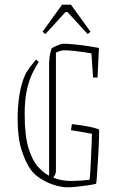

<svg xmlns="http://www.w3.org/2000/svg" viewBox="-20 -787 506 817"><path d="M145 -524Q132 -504 118 -475.5Q104 -447 94.5 -405Q85 -363 85 -301Q85 -209 101.5 -156Q118 -103 142 -77Q166 -51 189 -39V-520Q189 -528 191 -545Q193 -562 200 -582Q215 -590 229 -595.5Q243 -601 250 -601Q267 -601 297 -598Q327 -595 357 -590.5Q387 -586 401 -583L395 -457H376L369 -560Q359 -562 338 -565Q317 -568 294 -570.5Q271 -573 254 -573Q238 -573 218 -563V-59Q218 -51 214 -43Q210 -35 207 -31Q244 -16 286.5 -17Q329 -18 361 -22Q363 -35 364.5 -62Q366 -89 367.5 -120Q369 -151 370 -178Q371 -205 371 -218L282 -233L286 -259Q305 -257 330.5 -253Q356 -249 376.5 -244Q397 -239 402 -235Q402 -227 401.5 -204.5Q401 -182 399.5 -152.5Q398 -123 396 -93Q394 -63 392.5 -39Q391 -15 389 -5Q378 -2 355 1.5Q332 5 308 7.5Q284 10 268 10Q241 10 210 0Q179 -10 152.5 -27Q126 -44 111 -65Q89 -95 72 -148Q55 -201 55 -280Q55 -339 63.5 -388.5Q72 -438 90 -475Q101 -493 110.5 -505.5Q120 -518 133 -533ZM173 -642 161 -652 244 -767H282L365 -652L353 -642L267 -736H259Z"/></svg>

Font: Grenze Gotisch Thin
Style: Regular
Weight: 100
Designer: Renata Polastri
Foundry: Omnibus-Type
Version: Version 1.001